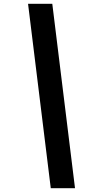

<svg xmlns="http://www.w3.org/2000/svg" viewBox="-20 -843 540 1006"><path d="M373 143H246L127 -823H254Z"/></svg>

Font: Iosevka Term Curly XBd Obl
Style: Regular
Weight: 800
Italic angle: -9°
Designer: Belleve Invis
Foundry: Belleve Invis
Version: Version 32.3.0